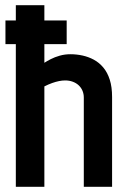

<svg xmlns="http://www.w3.org/2000/svg" viewBox="-20 -720 486 740"><path d="M237 -550V-641H1V-550ZM151 -478V-700H41V0H151V-387Q167 -395 181 -400Q195 -405 207.5 -407.5Q220 -410 231 -410Q247 -410 260.5 -405Q274 -400 283.5 -391Q293 -382 298 -370Q303 -358 303 -344V0H412V-346Q412 -385 403 -413Q394 -441 378 -460Q362 -479 341.5 -490Q321 -501 298 -506Q275 -511 251 -511Q230 -511 210.5 -505.5Q191 -500 175.5 -492Q160 -484 151 -478Z"/></svg>

Font: Advent Pro
Style: Bold
Weight: 700
Designer: VivaRado, Andreas Kalpakidis
Foundry: VivaRado, Andreas Kalpakidis
Version: Version 3.000